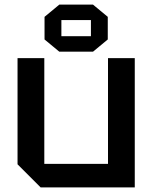

<svg xmlns="http://www.w3.org/2000/svg" viewBox="-20 -812 660 832"><path d="M564 -560V0H156L56 -100V-560H172V-102H448V-560ZM173 -641V-739L237 -792H383L447 -739V-641L383 -588H237ZM246 -655H374V-725H246Z"/></svg>

Font: Tektur Medium
Style: Regular
Weight: 500
Designer: Adam Jagosz
Foundry: Adam Jagosz
Version: Version 1.005;gftools[0.9.30]